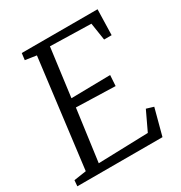

<svg xmlns="http://www.w3.org/2000/svg" viewBox="-173 -869 941 996"><g transform="rotate(-30 297.5 -371.5)"><path d="M3 0 6 -35 80 -46 161 -693 94 -703 99 -743H553L549 -590H504L488 -694L243 -700L205 -411L439 -415L435 -351L201 -358L159 -48L458 -57L512 -171L555 -158L513 0Z"/></g></svg>

Font: Merriweather 7pt Light
Style: Italic
Weight: 300
Italic angle: -7.8°
Designer: Eben Sorkin
Foundry: Eben Sorkin
Version: Version 2.200;gftools[0.9.31]